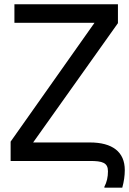

<svg xmlns="http://www.w3.org/2000/svg" viewBox="-20 -747 599 891"><path d="M559.1 42.5C559.1 -42 502 -85.9 397 -85.9H133.8L527.3 -639.6V-727.1H46.9V-641.1H418.5L29.3 -89.8V0H397.5C455.1 0 481 7.8 481 47.9C481 74.7 475.6 98.6 464.4 119.6V124H547.4C555.2 95.7 559.1 68.4 559.1 42.5Z"/></svg>

Font: SG Kara Light
Style: Regular
Weight: 400
Designer: Damoon Khanjanzadeh
Version: Version 1.000